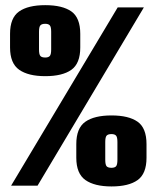

<svg xmlns="http://www.w3.org/2000/svg" viewBox="-20 -702 589 726"><path d="M22 0 425 -674H524L122 0ZM401.5 3Q337.5 3 303 -21.2Q268.5 -45.5 268.5 -105.5V-157Q268.5 -217.5 302.5 -241.5Q336.5 -265.5 401.5 -265.5Q466.5 -265.5 500.2 -241.8Q534 -218 534 -157V-105.5Q534 -45 500.2 -21Q466.5 3 401.5 3ZM151 -414Q87 -414 52.5 -438.2Q18 -462.5 18 -522.5V-574Q18 -634.5 52 -658.5Q86 -682.5 151 -682.5Q216 -682.5 249.8 -658.8Q283.5 -635 283.5 -574V-522.5Q283.5 -462 249.8 -438Q216 -414 151 -414ZM151 -484.5Q163 -484.5 168.2 -490.2Q173.5 -496 173.5 -515V-582Q173.5 -600.5 168.2 -606.2Q163 -612 151 -612Q138 -612 132.8 -606.2Q127.5 -600.5 127.5 -582V-515Q127.5 -496 132.8 -490.2Q138 -484.5 151 -484.5ZM401.5 -67.5Q413.5 -67.5 418.8 -73.2Q424 -79 424 -98V-165Q424 -183.5 418.8 -189.2Q413.5 -195 401.5 -195Q388.5 -195 383.2 -189.2Q378 -183.5 378 -165V-98Q378 -79 383.2 -73.2Q388.5 -67.5 401.5 -67.5Z"/></svg>

Font: Anybody Condensed ExtraBold
Style: Regular
Weight: 800
Width: 3
Designer: Tyler Finck
Foundry: Etcetera Type Company
Version: Version 1.010; ttfautohint (v1.8.3) -l 8 -r 50 -G 200 -x 14 